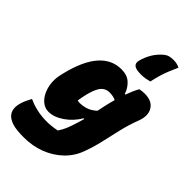

<svg xmlns="http://www.w3.org/2000/svg" viewBox="-336 -943 1247 1247"><g transform="rotate(45 288.0 -319.0)"><path d="M394 -624Q349 -624 332.5 -637Q316 -650 322 -677Q333 -720 355 -756.5Q377 -793 411 -821Q426 -833 442 -837Q458 -841 480 -841Q498 -841 512 -837Q526 -833 536 -828Q521 -794 509.5 -766.5Q498 -739 489 -709Q480 -679 470 -635Q451 -630 433.5 -627Q416 -624 394 -624ZM282 -559Q335 -559 366 -530.5Q397 -502 410 -461H416Q433 -509 455 -549Q478 -554 501 -554Q568 -554 594.5 -510.5Q621 -467 595 -400Q570 -334 554.5 -267.5Q539 -201 524.5 -137Q510 -73 488 -14Q464 53 413.5 101.5Q363 150 294.5 176.5Q226 203 146 203Q75 203 40 191.5Q5 180 -12 161Q-44 126 -26 64Q-21 45 -12.5 27Q-4 9 6 -10H12Q39 4 83.5 14.5Q128 25 179 25Q199 25 222 22.5Q245 20 270 15Q288 -11 299.5 -38.5Q311 -66 327 -118Q333 -138 339 -159L333 -160Q298 -101 244.5 -64.5Q191 -28 142 -28Q110 -28 84.5 -47.5Q59 -67 43 -100Q27 -133 23 -172Q19 -211 28 -250L34 -276Q104 -559 282 -559ZM224 -215Q229 -213 234.5 -212.5Q240 -212 246 -212Q274 -212 303 -221.5Q332 -231 362 -258Q368 -288 375 -319.5Q382 -351 392 -386Q368 -398 333 -398Q302 -398 280 -377Q258 -356 241 -297L238 -286Q233 -266 229.5 -248Q226 -230 224 -215Z"/></g></svg>

Font: Recursive Mn Csl St Blk
Style: Italic
Weight: 900
Italic angle: -15°
Monospace: yes
Version: Version 1.079;hotconv 1.0.112;makeotfexe 2.5.65598; ttfautoh